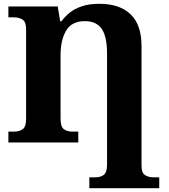

<svg xmlns="http://www.w3.org/2000/svg" viewBox="-20 -748 889 1008"><path d="M449 240V183H480Q508 183 525 170Q542 157 542 116V-466Q542 -556 514 -596.5Q486 -637 426 -637Q356 -637 327 -587Q298 -537 298 -459V-124Q298 -83 315 -70Q332 -57 361 -57H391V0H24V-57H53Q82 -57 99.5 -70Q117 -83 117 -124V-596Q117 -633 98.5 -645Q80 -657 53 -657H24V-714H283L296 -636H302Q320 -660 345.5 -681Q371 -702 409.5 -715Q448 -728 502 -728Q608 -728 665.5 -673Q723 -618 723 -506V122Q723 159 741 171Q759 183 787 183H816V240Z"/></svg>

Font: Noto Serif ExtraBold
Style: Regular
Weight: 800
Designer: Monotype Design Team
Foundry: Monotype Imaging Inc.
Version: Version 2.014